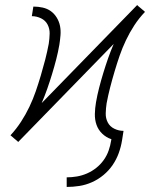

<svg xmlns="http://www.w3.org/2000/svg" viewBox="-20 -556 640 760"><path d="M244 184V146Q264 146 284.5 142.5Q305 139 324.5 130.5Q344 122 361 108.5Q378 95 390.5 77.5Q403 60 410 40Q417 20 420 0L421 -5Q400 -12 384.5 -27Q369 -42 362 -62Q355 -82 355.5 -105Q356 -128 360 -151Q365 -180 372.5 -209Q380 -238 389 -267.5Q398 -297 408 -325.5Q418 -354 430 -382L52 6L48 2Q48 2 48 2Q48 2 48 2L36 -8L21 -21H22Q45 -46 63.5 -74.5Q82 -103 96.5 -133.5Q111 -164 121.5 -194.5Q132 -225 141.5 -257Q151 -289 159 -320Q167 -351 173 -383Q176 -403 176.5 -422.5Q177 -442 168.5 -458.5Q160 -475 142.5 -483.5Q125 -492 106 -492L112 -530Q131 -530 149 -526Q167 -522 181 -512Q195 -502 204.5 -486.5Q214 -471 217.5 -453.5Q221 -436 219.5 -417Q218 -398 215 -379Q210 -350 202.5 -321Q195 -292 186 -262.5Q177 -233 167 -204.5Q157 -176 145 -148L523 -536L527 -532Q527 -532 527 -532Q527 -532 527 -532L539 -522L554 -509Q530 -484 511.5 -455.5Q493 -427 478.5 -396.5Q464 -366 453.5 -335.5Q443 -305 433.5 -273Q424 -241 416 -210Q408 -179 402 -147Q399 -127 398.5 -107.5Q398 -88 406.5 -71.5Q415 -55 432.5 -46.5Q450 -38 469 -38L463 0Q459 25 450 50Q441 75 426 97Q411 119 390 136.5Q369 154 344.5 165Q320 176 294.5 180Q269 184 244 184Z"/></svg>

Font: Iosevka Curly XLtEx
Style: Italic
Weight: 200
Width: 7
Italic angle: -9°
Monospace: yes
Designer: Belleve Invis
Foundry: Belleve Invis
Version: Version 11.1.0; ttfautohint (v1.8.3)